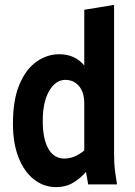

<svg xmlns="http://www.w3.org/2000/svg" viewBox="-20 -755 551 786"><path d="M33 -249Q33 -346 59.5 -409Q86 -472 129.5 -502.5Q173 -533 222 -533Q287 -533 325 -487V-715L447 -735V-124Q447 -103 448 -86Q449 -69 452 -47L459 0H341L332 -51Q308 -24 278.5 -6.5Q249 11 210 11Q159 11 119 -20.5Q79 -52 56 -110Q33 -168 33 -249ZM155 -260Q155 -186 178 -146Q201 -106 243 -106Q266 -106 286.5 -115Q307 -124 325 -139V-332Q325 -377 303.5 -402.5Q282 -428 247 -428Q208 -428 181.5 -383Q155 -338 155 -260Z"/></svg>

Font: Radio Canada Condensed SemiBold
Style: Regular
Weight: 600
Width: 3
Designer: Charles Daoud, Etienne Aubert Bonn, Alexandre Saumier Demers, Jacques Le Bailly
Foundry: Radio-Canada
Version: Version 2.104; ttfautohint (v1.8.4.7-5d5b);gftools[0.9.28.de